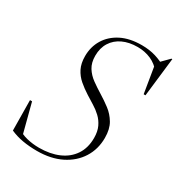

<svg xmlns="http://www.w3.org/2000/svg" viewBox="-176 -843 894 966"><g transform="rotate(30 271.0 -360.0)"><path d="M500 -632.5Q474 -665.5 438.5 -681Q403 -696.5 361.5 -696.5Q312 -696.5 275.2 -679.2Q238.5 -662 218 -629.5Q197.5 -597 197.5 -552Q197.5 -511.5 214.5 -484.2Q231.5 -457 258.8 -437.2Q286 -417.5 317 -398.5Q348 -379.5 377.8 -357Q407.5 -334.5 427 -301.5Q446.5 -268.5 446.5 -217.5Q446.5 -152 414 -100.5Q381.5 -49 322.2 -19.5Q263 10 182.5 10Q137 10 98.8 3.2Q60.5 -3.5 27 -18.5L25 -194H37L85 -9.5L47.5 -47Q77.5 -26 112 -17.5Q146.5 -9 183.5 -9Q248 -9 296.5 -30Q345 -51 372.2 -91.5Q399.5 -132 399.5 -190Q399.5 -227.5 387 -254Q374.5 -280.5 354.2 -299.5Q334 -318.5 310 -333Q286 -347.5 263.5 -362Q233.5 -381 208.5 -402.5Q183.5 -424 168.8 -453.2Q154 -482.5 154 -524.5Q154 -578.5 180 -621.5Q206 -664.5 255.2 -689.8Q304.5 -715 374.5 -715Q419 -715 455.8 -703.8Q492.5 -692.5 523 -673.5L488.5 -681.5L537 -730.5H542L516 -505.5H505.5L478.5 -670Z"/></g></svg>

Font: Newsreader 60pt Light
Style: Italic
Weight: 300
Italic angle: -17°
Designer: Hugues Gentile
Foundry: Production Type
Version: Version 1.003